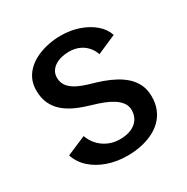

<svg xmlns="http://www.w3.org/2000/svg" viewBox="-163 -848 976 1001"><g transform="rotate(-30 325.0 -347.5)"><path d="M324.5 11Q260.5 11 206.2 -7.8Q152 -26.5 113.5 -61Q75 -95.5 59.5 -143L175.5 -192.5Q186 -162 208 -137.2Q230 -112.5 261.8 -97.8Q293.5 -83 332.5 -83Q372 -83 400.5 -95.2Q429 -107.5 444.8 -130.5Q460.5 -153.5 460.5 -185.5Q460.5 -210 446.5 -229.5Q432.5 -249 409 -264Q385.5 -279 355.8 -290.5Q326 -302 294 -311Q248 -324 209 -341.2Q170 -358.5 141.2 -383Q112.5 -407.5 96.5 -441.5Q80.5 -475.5 80.5 -521.5Q80.5 -559.5 94.5 -589Q108.5 -618.5 133.2 -640.5Q158 -662.5 190.2 -677Q222.5 -691.5 258.8 -698.8Q295 -706 332.5 -706Q392.5 -706 442.8 -688.2Q493 -670.5 527.8 -640.2Q562.5 -610 575 -571L460.5 -521Q451 -549 432.2 -569.5Q413.5 -590 387.2 -601Q361 -612 328 -612Q304 -612 282.2 -606.5Q260.5 -601 243.5 -590Q226.5 -579 216.8 -562.8Q207 -546.5 207 -525.5Q207 -495 224 -473.2Q241 -451.5 271.8 -436.5Q302.5 -421.5 343.5 -410Q376.5 -401 410.8 -388.8Q445 -376.5 476.5 -359.5Q508 -342.5 532.8 -319.5Q557.5 -296.5 572 -265.8Q586.5 -235 586.5 -194.5Q586.5 -151 572.2 -117.2Q558 -83.5 532.8 -59.2Q507.5 -35 474.2 -19.5Q441 -4 402.8 3.5Q364.5 11 324.5 11Z"/></g></svg>

Font: Trispace Thin Medium
Style: Regular
Weight: 500
Version: Version 1.210